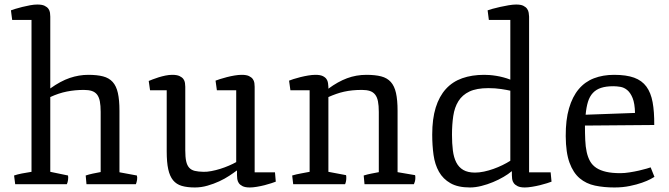

<svg xmlns="http://www.w3.org/2000/svg" viewBox="-20 -805 2925 839"><path d="M41.5 -38.1Q55.7 -43 75.4 -46.9Q95.2 -50.8 117.7 -54.2V-717.8H33.2L27.8 -759.8Q33.7 -762.2 47.4 -766.4Q61 -770.5 77.6 -774.7Q94.2 -778.8 111.6 -782Q128.9 -785.2 143.1 -785.2Q163.6 -785.2 174.8 -779.8Q186 -774.4 191.7 -766.4Q197.3 -758.3 198.5 -749Q199.7 -739.7 199.7 -732.4V-418.5Q244.6 -450.7 284.9 -464.4Q325.2 -478 365.7 -478Q404.3 -478 430.4 -471.2Q456.5 -464.4 472.4 -446.8Q488.3 -429.2 495.1 -398.7Q502 -368.2 502 -320.8V-52.2L578.1 -38.1Q580.6 -30.3 578.9 -19Q577.1 -7.8 573.7 0H357.9L354.5 -38.1Q367.2 -42.5 385.3 -46.4Q403.3 -50.3 419.9 -53.2V-315.9Q419.9 -343.8 416.3 -362.3Q412.6 -380.9 404.1 -391.8Q395.5 -402.8 381.3 -407.5Q367.2 -412.1 346.2 -412.1Q308.1 -412.1 272.2 -405Q236.3 -397.9 199.7 -380.9V-54.2L277.3 -38.1Q278.8 -29.3 277.3 -18.6Q275.9 -7.8 272 0H46.4Z M708.5 -410.6H635.7L629.9 -451.2Q636.2 -453.6 647.7 -458.3Q659.2 -462.9 673.6 -467.3Q688 -471.7 703.4 -474.9Q718.8 -478 732.4 -478Q752.9 -478 764.4 -472.7Q775.9 -467.3 781.5 -459.5Q787.1 -451.7 788.3 -442.4Q789.6 -433.1 789.6 -425.8V-147.5Q789.6 -118.7 793.5 -100.6Q797.4 -82.5 806.6 -72.3Q815.9 -62 831.1 -58.3Q846.2 -54.7 869.1 -54.2Q884.3 -53.7 903.6 -57.4Q922.9 -61 942.4 -67.1Q961.9 -73.2 980.2 -81.1Q998.5 -88.9 1012.2 -96.7V-410.6H927.7L921.9 -452.6Q928.2 -455.1 941.7 -459.5Q955.1 -463.9 971.4 -468Q987.8 -472.2 1004.9 -475.1Q1022 -478 1036.1 -478Q1056.6 -478 1067.9 -472.7Q1079.1 -467.3 1084.7 -459.5Q1090.3 -451.7 1091.6 -442.4Q1092.8 -433.1 1092.8 -425.8V-51.8H1181.6L1185.1 -11.2Q1179.2 -8.8 1165.8 -4.4Q1152.3 0 1136.2 4.2Q1120.1 8.3 1102.8 11.2Q1085.4 14.2 1071.8 14.2Q1051.3 14.2 1040 8.5Q1028.8 2.9 1023.4 -5.1Q1018.1 -13.2 1016.8 -22.7Q1015.6 -32.2 1015.6 -39.6V-59.6H1014.2Q1001.5 -49.8 981.9 -36.9Q962.4 -23.9 938.2 -12.7Q914.1 -1.5 886.7 6.3Q859.4 14.2 831.5 14.2Q797.9 14.2 774.4 7.3Q751 0.5 736.3 -17.3Q721.7 -35.2 715.1 -65.7Q708.5 -96.2 708.5 -143.1Z M1256.8 -38.1Q1274.9 -43.5 1295.2 -47.1Q1315.4 -50.8 1333 -54.2V-410.6H1249L1243.2 -452.6Q1249 -455.1 1262.5 -459.5Q1275.9 -463.9 1292.7 -468Q1309.6 -472.2 1326.9 -475.1Q1344.2 -478 1358.4 -478Q1378.9 -478 1390.1 -472.7Q1401.4 -467.3 1406.7 -459.5Q1412.1 -451.7 1413.3 -442.4Q1414.6 -433.1 1415 -425.8V-417.5Q1456.5 -448.2 1496.6 -463.1Q1536.6 -478 1581.1 -478Q1619.6 -478 1645.8 -471.2Q1671.9 -464.4 1687.7 -446.8Q1703.6 -429.2 1710.4 -398.7Q1717.3 -368.2 1717.3 -320.8V-52.7L1793.9 -39.6Q1794.9 -36.6 1794.9 -32.7Q1794.9 -28.8 1794.9 -25.4Q1794.9 -18.6 1792.7 -11Q1790.5 -3.4 1788.6 0H1572.8L1569.3 -38.1Q1586.9 -43.5 1602.5 -46.4Q1618.2 -49.3 1635.3 -52.7V-315.9Q1635.3 -343.8 1631.6 -362.3Q1627.9 -380.9 1619.1 -391.8Q1610.4 -402.8 1596.2 -407.5Q1582 -412.1 1561.5 -412.1Q1539.6 -412.1 1520.3 -410.2Q1501 -408.2 1483.4 -404.3Q1465.8 -400.4 1449.2 -394.5Q1432.6 -388.7 1415 -380.9V-54.2L1492.2 -39.6Q1493.2 -36.6 1493.2 -32.7Q1493.2 -28.8 1493.2 -25.4Q1493.2 -18.6 1491.5 -11Q1489.7 -3.4 1487.8 0H1261.2Z M2033.7 14.2Q1981 14.2 1948.5 -4.4Q1916 -22.9 1898.2 -54.4Q1880.4 -85.9 1874.5 -127.9Q1868.7 -169.9 1868.7 -216.8Q1868.7 -285.6 1884 -335Q1899.4 -384.3 1928.5 -416.3Q1957.5 -448.2 1999.8 -463.1Q2042 -478 2095.7 -478Q2106 -478 2119.6 -477.1Q2133.3 -476.1 2148.4 -473.6Q2163.6 -471.2 2179.4 -467Q2195.3 -462.9 2210 -457V-717.8H2116.2L2110.8 -759.8Q2116.7 -762.2 2131.8 -766.4Q2147 -770.5 2165.3 -774.7Q2183.6 -778.8 2202.6 -782Q2221.7 -785.2 2235.4 -785.2Q2255.9 -785.2 2266.8 -779.8Q2277.8 -774.4 2283.4 -766.4Q2289.1 -758.3 2290.3 -749Q2291.5 -739.7 2292 -732.4V-51.8H2386.2L2390.1 -11.2Q2384.3 -8.8 2370.4 -4.4Q2356.4 0 2339.6 4.2Q2322.8 8.3 2304.9 11.2Q2287.1 14.2 2273.4 14.2Q2253.4 14.2 2241.9 8.5Q2230.5 2.9 2224.9 -5.1Q2219.2 -13.2 2218 -22.7Q2216.8 -32.2 2216.8 -39.6V-56.2H2215.3Q2201.7 -44.4 2180.4 -32Q2159.2 -19.5 2134.5 -9.3Q2109.9 1 2083.5 7.6Q2057.1 14.2 2033.7 14.2ZM2055.7 -50.8Q2074.2 -50.8 2095 -55.2Q2115.7 -59.6 2136.2 -66.9Q2156.7 -74.2 2175.8 -83.5Q2194.8 -92.8 2210 -102.5V-408.7Q2195.3 -412.1 2169.7 -416Q2144 -419.9 2114.3 -419.9Q2062.5 -419.9 2031.2 -405Q2000 -390.1 1983.2 -363Q1966.3 -335.9 1960.7 -298.3Q1955.1 -260.7 1955.1 -215.8Q1955.1 -177.7 1959 -147.2Q1962.9 -116.7 1973.9 -95.2Q1984.9 -73.7 2004.6 -62.3Q2024.4 -50.8 2055.7 -50.8Z M2452.1 -210Q2451.7 -281.2 2466.6 -332Q2481.4 -382.8 2508.8 -415.3Q2536.1 -447.8 2575.4 -462.9Q2614.7 -478 2663.6 -478Q2716.8 -478 2751 -465.6Q2785.2 -453.1 2804.7 -426.5Q2824.2 -399.9 2831.8 -358.4Q2839.4 -316.9 2838.9 -258.8L2536.1 -256.3Q2536.1 -221.7 2537.4 -192.9Q2538.6 -164.1 2543.7 -140.9Q2548.8 -117.7 2558.6 -100.3Q2568.4 -83 2585.7 -71.5Q2603 -60.1 2628.7 -54.2Q2654.3 -48.3 2690.9 -48.3Q2709.5 -48.3 2731.2 -51.8Q2752.9 -55.2 2772.2 -59.6Q2791.5 -64 2805.4 -68.1Q2819.3 -72.3 2823.2 -73.7L2839.8 -32.2Q2836.4 -29.8 2822.3 -22.2Q2808.1 -14.6 2785.4 -6.6Q2762.7 1.5 2731.9 7.8Q2701.2 14.2 2664.6 14.2Q2619.1 14.2 2580.3 6.1Q2541.5 -2 2513.2 -25.9Q2484.9 -49.8 2468.8 -93.8Q2452.6 -137.7 2452.1 -210ZM2754.9 -311.5Q2753.9 -353 2744.4 -376.5Q2734.9 -399.9 2720.9 -411.4Q2707 -422.9 2690.9 -425.5Q2674.8 -428.2 2660.2 -428.2Q2628.4 -428.2 2606.7 -421.1Q2585 -414.1 2570.8 -398.9Q2556.6 -383.8 2549.3 -360.1Q2542 -336.4 2539.1 -303.7Z"/></svg>

Font: Fjord
Style: One
Weight: 400
Designer: Viktoriya Grabowska
Foundry: Viktoriya Grabowska
Version: Version 1.002